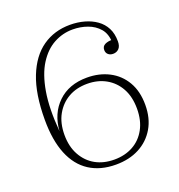

<svg xmlns="http://www.w3.org/2000/svg" viewBox="-127 -795 846 908"><g transform="rotate(-20 296.0 -341.0)"><path d="M59 -307Q59 -437 92.5 -521.5Q126 -606 185.5 -647.5Q245 -689 324 -689Q362 -689 396 -679.5Q430 -670 456 -651.5Q482 -633 496.5 -605Q511 -577 511 -538Q511 -514 499.5 -502Q488 -490 470 -490Q455 -490 445.5 -498.5Q436 -507 436 -521Q436 -540 452 -547.5Q468 -555 489 -554L484 -540Q483 -586 460 -612.5Q437 -639 402 -651.5Q367 -664 328 -664Q278 -664 233.5 -640Q189 -616 156.5 -565Q124 -514 110 -432Q96 -350 106 -233ZM304 7Q226 7 171 -28.5Q116 -64 87.5 -134Q59 -204 59 -307L106 -233Q112 -320 167.5 -373.5Q223 -427 314 -427Q376 -427 425 -401.5Q474 -376 502 -328Q530 -280 530 -212Q530 -144 501 -95Q472 -46 421.5 -19.5Q371 7 304 7ZM305 -18Q358 -18 399 -40.5Q440 -63 463.5 -106Q487 -149 487 -208Q487 -268 463.5 -310.5Q440 -353 399 -376Q358 -399 305 -399Q251 -399 210.5 -376Q170 -353 146 -310.5Q122 -268 122 -208Q122 -149 146 -106Q170 -63 210.5 -40.5Q251 -18 305 -18Z"/></g></svg>

Font: Montagu Slab 144pt ExtraLight
Style: Regular
Weight: 250
Version: Version 1.000